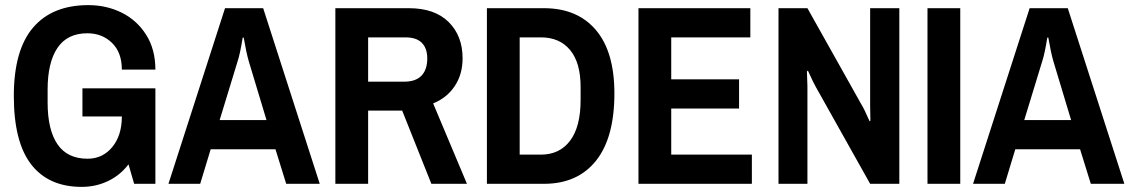

<svg xmlns="http://www.w3.org/2000/svg" viewBox="-20 -718 4413 750"><path d="M299 12Q170 12 102 -75.5Q34 -163 34 -343Q34 -522 109 -610Q184 -698 325 -698Q396 -698 455.5 -668.5Q515 -639 551 -582Q587 -525 587 -446H456Q456 -513 417.5 -550.5Q379 -588 321 -588Q243 -588 204.5 -531Q166 -474 166 -368V-318Q166 -211 204.5 -154.5Q243 -98 322 -98Q381 -98 418.5 -143.5Q456 -189 456 -263V-311L510 -263H302V-373H587V0H504L482 -76Q449 -33 401.5 -10.5Q354 12 299 12Z M859 -686H1008L1229 0H1098L1056 -135H803L762 0H638ZM952 -478Q942 -512 932 -571H928Q918 -508 908 -478L838 -249H1021Z M1290 0V-686H1577Q1678 -686 1732.5 -632Q1787 -578 1787 -490Q1787 -428 1756.5 -382Q1726 -336 1672 -314L1804 0H1665L1551 -286H1418V0ZM1559 -399Q1604 -399 1626.5 -422.5Q1649 -446 1649 -490Q1649 -529 1628 -550.5Q1607 -572 1564 -572H1418V-399Z M1882 0V-686H2105Q2235 -686 2307.5 -601Q2380 -516 2380 -353Q2380 -180 2308 -90Q2236 0 2105 0ZM2093 -114Q2166 -114 2207 -168.5Q2248 -223 2248 -328V-378Q2248 -473 2207 -522.5Q2166 -572 2093 -572H2010V-114Z M2474 -686H2911V-572H2602V-408H2867V-294H2602V-114H2917V0H2474Z M3021 -686H3134L3346 -308Q3356 -292 3377 -244L3380 -247L3379 -304V-686H3493V0H3379L3167 -378Q3159 -391 3136 -442L3132 -439L3134 -382V0H3021Z M3603 0V-686H3731V0Z M4002 -686H4151L4372 0H4241L4199 -135H3946L3905 0H3781ZM4095 -478Q4085 -512 4075 -571H4071Q4061 -508 4051 -478L3981 -249H4164Z"/></svg>

Font: AXENEO7
Style: Regular
Weight: 400
Designer: Hector Gatti, Simon Guibord
Foundry: Omnibus-Type, Jean-Christophe Thérien
Version: Version 1.000